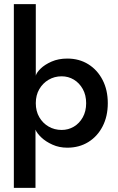

<svg xmlns="http://www.w3.org/2000/svg" viewBox="-20 -708 574 936"><path d="M47.5 0H153V208H47.5ZM47.5 0V-688H154.5V-339Q158 -354 178 -373.5Q198 -393 231.5 -407.8Q265 -422.5 308 -422.5Q366 -422.5 410.5 -394.8Q455 -367 480.2 -318Q505.5 -269 505.5 -205Q505.5 -141 480.2 -92Q455 -43 410.5 -15.5Q366 12 308 12Q268.5 12 235.8 -2.8Q203 -17.5 181.5 -38Q160 -58.5 153 -76V0ZM400 -205Q400 -244.5 383.5 -274Q367 -303.5 340 -319.8Q313 -336 280.5 -336Q245.5 -336 217 -319.2Q188.5 -302.5 171.5 -273.2Q154.5 -244 154.5 -205Q154.5 -166 171.5 -136.8Q188.5 -107.5 217 -91Q245.5 -74.5 280.5 -74.5Q313 -74.5 340 -90.5Q367 -106.5 383.5 -136Q400 -165.5 400 -205Z"/></svg>

Font: League Spartan Thin Medium
Style: Regular
Weight: 500
Version: Version 2.002